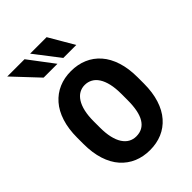

<svg xmlns="http://www.w3.org/2000/svg" viewBox="-220 -835 940 940"><g transform="rotate(-45 250.0 -365.0)"><path d="M40.5 -242.7V-285.2Q40.5 -346.7 55.7 -394Q70.8 -441.4 98.9 -473.4Q127 -505.4 165 -521.7Q203.1 -538.1 249 -538.1Q295.9 -538.1 334.2 -521.7Q372.6 -505.4 400.6 -473.4Q428.7 -441.4 443.8 -394Q459 -346.7 459 -285.2V-242.7Q459 -181.2 443.8 -133.8Q428.7 -86.4 400.6 -54.4Q372.6 -22.5 334.5 -6.3Q296.4 9.8 250 9.8Q204.1 9.8 165.8 -6.3Q127.4 -22.5 99.1 -54.4Q70.8 -86.4 55.7 -133.8Q40.5 -181.2 40.5 -242.7ZM154.3 -285.2V-242.7Q154.3 -203.1 161.1 -173.6Q168 -144 180.7 -124.5Q193.4 -105 210.9 -95.2Q228.5 -85.4 250 -85.4Q273.9 -85.4 291.7 -95.2Q309.6 -105 321.5 -124.5Q333.5 -144 339.4 -173.6Q345.2 -203.1 345.2 -242.7V-285.2Q345.2 -324.2 338.4 -353.8Q331.5 -383.3 318.8 -403.1Q306.2 -422.9 288.3 -432.6Q270.5 -442.4 249 -442.4Q228 -442.4 210.7 -432.6Q193.4 -422.9 180.7 -403.1Q168 -383.3 161.1 -353.8Q154.3 -324.2 154.3 -285.2ZM228 -609.9 129.9 -739.7H10.3L132.3 -609.9ZM358.4 -609.9 282.7 -739.7H168.5L268.6 -609.9Z"/></g></svg>

Font: Roboto Condensed Medium
Style: Regular
Weight: 500
Designer: Christian Robertson
Foundry: Google
Version: Version 3.0